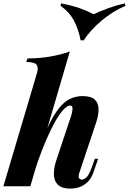

<svg xmlns="http://www.w3.org/2000/svg" viewBox="-41 -1099 761 1133"><path d="M138 0H-21L177 -667Q187 -701 175 -717Q163 -733 114 -733L121 -754Q197 -755 256.5 -765.5Q316 -776 371 -795ZM162 -144Q202 -263 236.5 -338.5Q271 -414 304 -456.5Q337 -499 372 -515.5Q407 -532 446 -532Q496 -532 518 -511.5Q540 -491 540.5 -456.5Q541 -422 528 -381L429 -85Q419 -57 425.5 -48Q432 -39 442 -39Q453 -39 468 -51.5Q483 -64 500 -110L519 -162H538L513 -89Q499 -47 476 -25Q453 -3 426.5 5.5Q400 14 374 14Q324 14 301 -8.5Q278 -31 277 -69Q276 -107 291 -152L379 -416Q384 -433 386 -447Q388 -461 385.5 -468.5Q383 -476 373 -476Q355 -476 331.5 -450Q308 -424 282.5 -378Q257 -332 231 -271.5Q205 -211 181.5 -143.5Q158 -76 140 -6ZM512 -1015Q549 -1033 596 -1050Q643 -1067 695 -1079L700 -1065Q623 -1032 557.5 -976.5Q492 -921 453 -861H435Q420 -933 393.5 -981Q367 -1029 316 -1065L320 -1079Q386 -1066 429.5 -1050.5Q473 -1035 512 -1015Z"/></svg>

Font: Playfair Display ExtraBold
Style: Italic
Weight: 800
Italic angle: -14°
Designer: Claus Eggers Sørensen
Foundry: Claus Eggers Sørensen
Version: Version 1.203